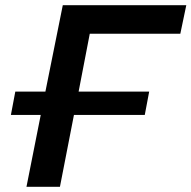

<svg xmlns="http://www.w3.org/2000/svg" viewBox="-20 -720 738 740"><path d="M326 -590 283 -367H555L538 -277H265L211 0H82L137 -277H22L39 -367H155L222 -700H698L675 -590Z"/></svg>

Font: Montserrat Alternates SemiBold
Style: Italic
Weight: 600
Italic angle: -11.3°
Designer: Julieta Ulanovsky
Foundry: Julieta Ulanovsky
Version: Version 7.200